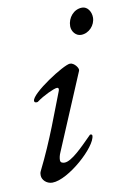

<svg xmlns="http://www.w3.org/2000/svg" viewBox="-75 -659 473 720"><g transform="rotate(-10 161.5 -299.5)"><path d="M268 -513C298 -513 323 -540 323 -570C323 -591 310 -613 289 -613C257 -613 233 -584 233 -552C233 -532 248 -513 268 -513ZM66 14C127 14 244 -92 244 -134C244 -137 241 -139 238 -139C236 -139 235 -138 234 -137C196 -99 151 -52 124 -52C117 -52 108 -54 108 -64C108 -72 110 -82 115 -93L237 -382C241 -391 224 -414 208 -414C184 -414 51 -328 51 -300C51 -295 54 -293 59 -293C61 -293 64 -293 66 -295C90 -313 133 -333 144 -333C151 -333 151 -327 149 -321C120 -248 85 -146 30 -36C27 -30 27 -25 27 -20C27 -4 43 14 66 14Z"/></g></svg>

Font: EB Garamond
Style: Italic
Weight: 400
Italic angle: -17.2°
Designer: Georg Duffner and Octavio Pardo
Foundry: Georg Duffner
Version: Version 1.000;PS 001.000;hotconv 1.0.88;makeotf.lib2.5.64775